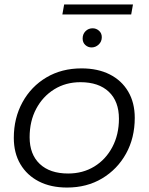

<svg xmlns="http://www.w3.org/2000/svg" viewBox="-20 -837 667 862"><path d="M281 5Q208 5 154.5 -22.5Q101 -50 71.5 -100Q42 -150 42 -218Q42 -307 81 -378Q120 -449 188.5 -489.5Q257 -530 346 -530Q419 -530 472.5 -503Q526 -476 555.5 -426Q585 -376 585 -308Q585 -218 546 -147.5Q507 -77 438.5 -36Q370 5 281 5ZM286 -58Q352 -58 403.5 -89.5Q455 -121 484.5 -177Q514 -233 514 -304Q514 -382 468.5 -425Q423 -468 341 -468Q275 -468 223.5 -436Q172 -404 142.5 -348.5Q113 -293 113 -221Q113 -144 158.5 -101Q204 -58 286 -58ZM391 -624Q375 -624 363 -635Q351 -646 351 -664Q351 -684 364 -697Q377 -710 396 -710Q412 -710 424.5 -699Q437 -688 437 -670Q437 -650 423 -637Q409 -624 391 -624ZM260 -772 268 -817H577L569 -772Z"/></svg>

Font: Montserrat
Style: Italic
Weight: 400
Italic angle: -11.3°
Designer: Julieta Ulanovsky
Foundry: Julieta Ulanovsky
Version: Version 9.000; ttfautohint (v1.8.4.7-5d5b)